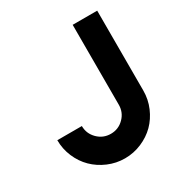

<svg xmlns="http://www.w3.org/2000/svg" viewBox="-163 -820 897 943"><g transform="rotate(-30 285.0 -348.5)"><path d="M32.2 -243.7H171.4Q171.4 -200.7 202.1 -169.9Q232.9 -139.2 276.4 -139.2Q319.8 -139.2 350.3 -169.7Q380.9 -200.2 380.9 -243.7V-696.8H520V-243.7Q520 -193.8 500.7 -148.7Q481.4 -103.5 449 -71Q416.5 -38.6 371.3 -19.3Q326.2 0 276.4 0Q227.1 0 181.9 -19.3Q136.7 -38.6 103.8 -71Q70.8 -103.5 51.5 -148.7Q32.2 -193.8 32.2 -243.7Z"/></g></svg>

Font: Basically A Sans Serif
Style: Bold
Weight: 700
Designer: Hyung-Suk Kim
Foundry: Mental Design
Version: 1.000